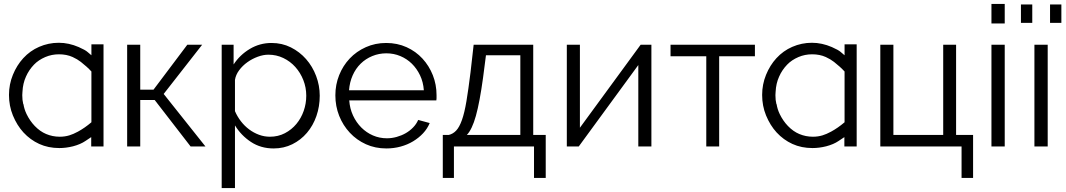

<svg xmlns="http://www.w3.org/2000/svg" viewBox="-20 -750 5460 983"><path d="M284 8Q227 8 181 -13Q135 -34 100 -72Q67 -108 46 -159Q26 -208 26 -264Q26 -318 46 -367Q66 -416 99 -452Q134 -490 180 -510Q228 -531 281 -531Q332 -531 383 -509Q417 -494 428 -484Q440 -473 448 -467V-523H510V0H447V-48Q428 -35 417 -28Q392 -11 354 -1Q318 8 284 8ZM282 -472Q245 -472 212 -458Q177 -443 154 -419Q128 -392 113 -358Q97 -323 95 -280Q94 -271 94 -263Q94 -237 99 -217H100Q104 -191 116 -166Q133 -131 158 -105Q185 -77 216 -64Q249 -50 286 -50Q312 -50 335 -57Q355 -63 379 -76Q414 -95 448 -124V-384Q426 -408 394 -433Q376 -447 352 -458Q321 -472 282 -472Z M939 -521H1015L818 -269L1032 0H956L772 -238H698V0H631V-521H698V-291H766Z M1381 10Q1315 10 1264.5 -23.5Q1214 -57 1183 -108V213H1115V-521H1176V-420Q1208 -469 1259 -499.5Q1310 -530 1370 -530Q1424 -530 1469 -507.5Q1514 -485 1547 -447.5Q1580 -410 1598.5 -361Q1617 -312 1617 -260Q1617 -205 1600 -156Q1583 -107 1551.5 -70Q1520 -33 1476.5 -11.5Q1433 10 1381 10ZM1362 -50Q1404 -50 1438.5 -68Q1473 -86 1497.5 -115.5Q1522 -145 1535 -182.5Q1548 -220 1548 -260Q1548 -302 1533 -340Q1518 -378 1492 -407Q1466 -436 1430.5 -453Q1395 -470 1354 -470Q1328 -470 1299.5 -459.5Q1271 -449 1246.5 -431.5Q1222 -414 1204.5 -390.5Q1187 -367 1183 -341V-181Q1195 -153 1213.5 -129Q1232 -105 1255.5 -87.5Q1279 -70 1306 -60Q1333 -50 1362 -50Z M1958 10Q1901 10 1853.5 -11.5Q1806 -33 1771 -70.5Q1736 -108 1716.5 -157Q1697 -206 1697 -262Q1697 -317 1716.5 -365.5Q1736 -414 1770.5 -450.5Q1805 -487 1853 -508.5Q1901 -530 1957 -530Q2014 -530 2061.5 -508.5Q2109 -487 2143 -450Q2177 -413 2196 -365Q2215 -317 2215 -263Q2215 -255 2215 -247Q2215 -239 2214 -236H1768Q1771 -194 1787.5 -158.5Q1804 -123 1830 -97Q1856 -71 1889.5 -56.5Q1923 -42 1961 -42Q1986 -42 2011 -49Q2036 -56 2057 -68Q2078 -80 2095 -97.5Q2112 -115 2121 -136L2180 -120Q2168 -91 2146 -67.5Q2124 -44 2095 -26.5Q2066 -9 2031 0.5Q1996 10 1958 10ZM2150 -288Q2147 -330 2130.5 -364.5Q2114 -399 2088.5 -424Q2063 -449 2029.5 -463Q1996 -477 1958 -477Q1920 -477 1886 -463Q1852 -449 1826.5 -424Q1801 -399 1785.5 -364Q1770 -329 1767 -288Z M2247 -59H2277Q2299 -64 2315.5 -81.5Q2332 -99 2345 -135.5Q2358 -172 2368 -231.5Q2378 -291 2389 -380L2405 -521H2710V-59H2774V161H2714V0H2304V161H2247ZM2644 -59V-467H2468L2453 -351Q2436 -227 2416.5 -157Q2397 -87 2370 -59Z M2949 -96 3260 -521H3315V0H3248V-417L2943 0H2882V-521H2949Z M3662 0H3596V-462H3413V-521H3845V-462H3662Z M4140 8Q4083 8 4037 -13Q3991 -34 3956 -72Q3923 -108 3902 -159Q3882 -208 3882 -264Q3882 -318 3902 -367Q3922 -416 3955 -452Q3990 -490 4036 -510Q4084 -531 4137 -531Q4188 -531 4239 -509Q4273 -494 4284 -484Q4296 -473 4304 -467V-523H4366V0H4303V-48Q4284 -35 4273 -28Q4248 -11 4210 -1Q4174 8 4140 8ZM4138 -472Q4101 -472 4068 -458Q4033 -443 4010 -419Q3984 -392 3969 -358Q3953 -323 3951 -280Q3950 -271 3950 -263Q3950 -237 3955 -217H3956Q3960 -191 3972 -166Q3989 -131 4014 -105Q4041 -77 4072 -64Q4105 -50 4142 -50Q4168 -50 4191 -57Q4211 -63 4235 -76Q4270 -95 4304 -124V-384Q4282 -408 4250 -433Q4232 -447 4208 -458Q4177 -472 4138 -472Z M4487 -521H4554V-59H4809V-521H4875V-59H4962V161H4903V0H4487Z M5056 0V-521H5124V0ZM5056 -630V-730H5124V-630Z M5207 -633V-727H5265V-633ZM5356 -633V-727H5414V-633ZM5276 0V-521H5344V0Z"/></svg>

Font: Oxford Sans
Style: Regular
Weight: 400
Designer: Matt McInerney, Pablo Impallari, Rodrigo Fuenzalida
Foundry: Matt McInerney, Pablo Impallari, Rodrigo Fuenzalida
Version: Version 3.000g; ttfautohint (v1.5) -l 8 -r 28 -G 28 -x 14 -D